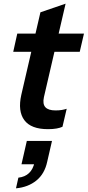

<svg xmlns="http://www.w3.org/2000/svg" viewBox="-20 -693 477 1045"><path d="M241 10Q149 10 112.5 -39Q76 -88 96 -177L200 -626L337 -673L219 -164Q211 -127 227 -109.5Q243 -92 282 -92Q302 -92 316.5 -94.5Q331 -97 343 -101L320 -3Q307 3 287.5 6.5Q268 10 241 10ZM52 -411 74 -510H437L414 -411ZM67 332 80 274Q116 270 138 249Q160 228 168 191L211 201H97L126 74H263L237 187Q223 253 178 289.5Q133 326 67 332Z"/></svg>

Font: Instrument Sans SemiBold
Style: Italic
Weight: 600
Italic angle: -13°
Designer: Rodrigo Fuenzalida
Foundry: fragTYPE
Version: Version 1.000;gftools[0.9.28]